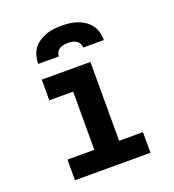

<svg xmlns="http://www.w3.org/2000/svg" viewBox="-136 -856 872 961"><g transform="rotate(-20 300.0 -375.0)"><path d="M99 0V-110H242V-420H115V-530H374V-110H501V0ZM125 -610Q125 -631 130.5 -652Q136 -673 148.5 -690Q161 -707 179 -719Q197 -731 217 -738Q237 -745 258 -747.5Q279 -750 300 -750Q321 -750 342 -747.5Q363 -745 383 -738Q403 -731 421 -719Q439 -707 451.5 -690Q464 -673 469.5 -652Q475 -631 475 -610H365Q365 -621 359.5 -631.5Q354 -642 344 -648Q334 -654 322.5 -656Q311 -658 300 -658Q289 -658 277.5 -656Q266 -654 256 -648Q246 -642 240.5 -631.5Q235 -621 235 -610Z"/></g></svg>

Font: Iosevka Curly Slab XBdEx
Style: Regular
Weight: 800
Width: 7
Monospace: yes
Designer: Belleve Invis
Foundry: Belleve Invis
Version: Version 11.0.0; ttfautohint (v1.8.3)